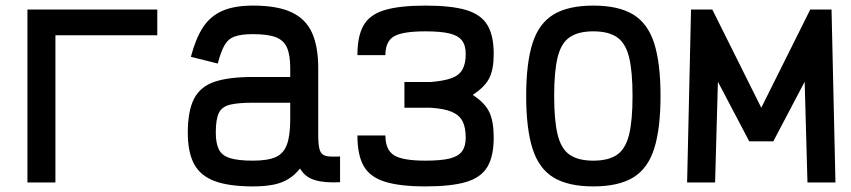

<svg xmlns="http://www.w3.org/2000/svg" viewBox="-20 -652 3040 686"><path d="M78 0V-618H542V-526H105L178 -599V0Z M884 14Q798 14 747 -5Q696 -24 673.5 -66Q651 -108 651 -178Q651 -256 673.5 -299.5Q696 -343 747 -360Q798 -377 884 -377H1017V-409Q1017 -455 1005.5 -481.5Q994 -508 965.5 -519Q937 -530 884 -530Q842 -530 818.5 -521.5Q795 -513 782 -490Q769 -467 758 -425L662 -449Q679 -514 705 -554Q731 -594 774 -613Q817 -632 884 -632Q971 -632 1022 -608Q1073 -584 1095 -534.5Q1117 -485 1117 -409V-168Q1117 -131 1123 -114.5Q1129 -98 1146 -94.5Q1163 -91 1195 -93V-1Q1138 2 1103.5 -9Q1069 -20 1052 -50Q1034 -27 1010.5 -12.5Q987 2 956 8Q925 14 884 14ZM884 -78Q937 -78 965.5 -91Q994 -104 1005.5 -136.5Q1017 -169 1017 -226V-285H884Q831 -285 802 -278Q773 -271 762 -248.5Q751 -226 751 -178Q751 -140 762 -118Q773 -96 802 -87Q831 -78 884 -78Z M1500 14Q1408 14 1354.5 -3Q1301 -20 1279 -59.5Q1257 -99 1257 -168H1357Q1357 -117 1387.5 -97.5Q1418 -78 1500 -78Q1555 -78 1586 -85.5Q1617 -93 1630.5 -111Q1644 -129 1644 -160Q1644 -197 1632.5 -219Q1621 -241 1594 -252.5Q1567 -264 1519 -267H1425V-359H1519Q1567 -363 1594 -373Q1621 -383 1632.5 -404Q1644 -425 1644 -459Q1644 -490 1630.5 -507.5Q1617 -525 1586 -532.5Q1555 -540 1500 -540Q1418 -540 1387.5 -522Q1357 -504 1357 -455H1257Q1257 -523 1279 -561.5Q1301 -600 1354.5 -616Q1408 -632 1500 -632Q1593 -632 1646 -616Q1699 -600 1721.5 -562.5Q1744 -525 1744 -459Q1744 -404 1728 -372.5Q1712 -341 1669 -313Q1712 -285 1728 -252Q1744 -219 1744 -160Q1744 -94 1721.5 -56Q1699 -18 1646 -2Q1593 14 1500 14Z M2100 14Q2010 14 1957.5 -18Q1905 -50 1882.5 -121.5Q1860 -193 1860 -309Q1860 -426 1882.5 -497Q1905 -568 1957.5 -600Q2010 -632 2100 -632Q2190 -632 2242.5 -600Q2295 -568 2317.5 -497Q2340 -426 2340 -309Q2340 -193 2317.5 -121.5Q2295 -50 2242.5 -18Q2190 14 2100 14ZM2100 -78Q2154 -78 2184.5 -99Q2215 -120 2227.5 -170.5Q2240 -221 2240 -309Q2240 -398 2227.5 -448Q2215 -498 2184.5 -519Q2154 -540 2100 -540Q2046 -540 2015.5 -519Q1985 -498 1972.5 -448Q1960 -398 1960 -309Q1960 -221 1972.5 -170.5Q1985 -120 2015.5 -99Q2046 -78 2100 -78Z M2435 0 2449 -618H2525L2700 -267L2875 -618H2951L2965 0H2865L2855 -360L2743 -147H2657L2545 -360L2535 0Z"/></svg>

Font: Victor Mono Thin
Style: Regular
Weight: 100
Monospace: yes
Designer: Rune Bjørnerås
Version: Version 1.561;gftools[0.9.30]